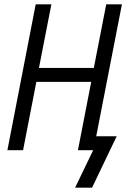

<svg xmlns="http://www.w3.org/2000/svg" viewBox="-20 -690 590 882"><path d="M325 172 408 0H338L399 -314H147L86 0H14L144 -670H216L159 -378H411L468 -670H540L422 -64H516L403 172Z"/></svg>

Font: Lode Term
Style: Italic
Weight: 400
Italic angle: -11°
Monospace: yes
Designer: Belleve Invis
Foundry: Belleve Invis
Version: Version 29.2.0